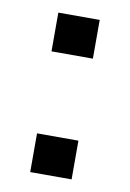

<svg xmlns="http://www.w3.org/2000/svg" viewBox="-58 -459 337 498"><g transform="rotate(10 110.5 -210.0)"><path d="M56 -102H165V0H56ZM56 -420H165V-318H56Z"/></g></svg>

Font: Hermeneus One
Style: Regular
Weight: 400
Designer: Rodrigo Fuenzalida, Pablo Impallari
Foundry: Pablo Impallari, Rodrigo Fuenzalida
Version: Version 1.002; ttfautohint (v0.93) -l 8 -r 50 -G 200 -x 14 -